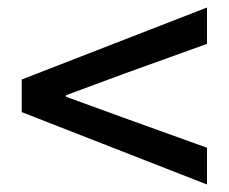

<svg xmlns="http://www.w3.org/2000/svg" viewBox="-20 -629 610 512"><path d="M532 -137 38 -330V-417L532 -609V-512L307 -431L156 -375V-371L307 -316L532 -235Z"/></svg>

Font: Source Han Sans TC Medium
Style: Regular
Weight: 500
Designer: Ryoko NISHIZUKA Ë•øÂ°öÊ∂ºÂ≠ê (kana, bopomofo & ideographs); Paul D. Hunt (Latin, Greek & Cyrillic); Sandoll Communicatio
Foundry: Adobe
Version: Version 2.004;hotconv 1.0.118;makeotfexe 2.5.65603